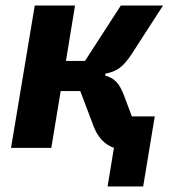

<svg xmlns="http://www.w3.org/2000/svg" viewBox="-20 -536 640 696"><path d="M393 0Q342 -18 319 -79L271 -206H200L166 0H20L106 -516H252L219 -315H288L418 -516H571L456 -338Q434 -305 414 -290Q394 -275 362 -269L361 -262Q385 -256 401 -240Q417 -224 431 -186L458 -114H541L499 140H370Z"/></svg>

Font: IBM Plex Mono
Style: Bold Italic
Weight: 700
Italic angle: -9°
Monospace: yes
Designer: Mike Abbink, Paul van der Laan, Pieter van Rosmalen
Foundry: Bold Monday
Version: Version 2.3